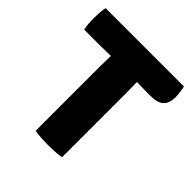

<svg xmlns="http://www.w3.org/2000/svg" viewBox="-157 -660 776 776"><g transform="rotate(45 231.0 -272.0)"><path d="M158 -368.5Q158 -384.5 158.5 -398.2Q159 -412 159 -429Q148.5 -429 130.5 -428.5Q112.5 -428 102 -428H7.5Q4 -445 3 -460Q2 -475 2 -487.5Q2 -500 3 -517Q4 -534 7.5 -550.5H455Q458.5 -537.5 460.2 -521.2Q462 -505 462 -494.5Q462 -462.5 444.8 -445.2Q427.5 -428 387 -428H362Q352 -428 334.8 -428.5Q317.5 -429 308 -429Q308 -412 308.5 -398.2Q309 -384.5 309 -368.5V0Q295.5 3 272.5 4.2Q249.5 5.5 233.5 5.5Q218 5.5 195.8 4.2Q173.5 3 158 0Z"/></g></svg>

Font: Signika Negative SC
Style: Bold
Weight: 700
Designer: Anna Giedryś
Foundry: Anna Giedryś
Version: Version 2.000; ttfautohint (v1.8.3) -l 8 -r 50 -G 200 -x 9 -